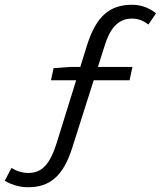

<svg xmlns="http://www.w3.org/2000/svg" viewBox="-48 -689 675 806"><path d="M68 97C159 98 218 52 256 -71L391 -496C412 -565 445 -611 506 -611C539 -611 560 -597 575 -586L607 -633C585 -651 551 -669 507 -669C413 -669 356 -622 317 -498L190 -89C161 4 126 35 76 37C43 38 18 27 0 16L-28 70C-10 81 27 97 68 97ZM166 -352H496L508 -408H247L177 -403L166 -352Z"/></svg>

Font: Source Code Variable
Style: Italic
Weight: 400
Italic angle: -11°
Monospace: yes
Designer: Paul D. Hunt, Teo Tuominen
Foundry: Adobe Systems Incorporated
Version: Version 1.005;PS 1.0;hotconv 16.6.54;makeotf.lib2.5.65590